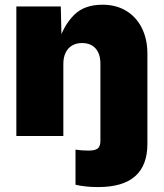

<svg xmlns="http://www.w3.org/2000/svg" viewBox="-20 -568 684 802"><path d="M295.4 203.6V57.1Q310.1 59.1 322.8 60.1Q335.4 61 350.1 61Q377.4 61 388.4 52Q399.4 43 399.4 21V0H595.7V32.7Q595.7 123 544.4 168.2Q493.2 213.4 390.1 213.4Q362.3 213.4 339.1 210.9Q315.9 208.5 295.4 203.6ZM244.6 -301.3V0H48.3V-541H233.9L237.3 -400.9H228Q247.6 -463.9 290 -506.1Q332.5 -548.3 408.2 -548.3Q465.8 -548.3 508.1 -522.2Q550.3 -496.1 573 -450Q595.7 -403.8 595.7 -343.8V0H399.4V-302.2Q399.4 -342.8 379.4 -365.5Q359.4 -388.2 322.3 -388.2Q298.8 -388.2 281.2 -377.9Q263.7 -367.7 254.2 -348.1Q244.6 -328.6 244.6 -301.3Z"/></svg>

Font: Inter 17pt Black
Style: Regular
Weight: 900
Version: Version 4.001;git-66647c0bb